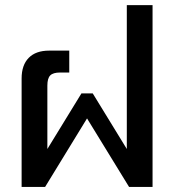

<svg xmlns="http://www.w3.org/2000/svg" viewBox="-20 -734 684 754"><path d="M64.9 0V-425.8Q64.9 -478.5 92.8 -506.8Q120.6 -535.2 172.9 -535.2H252V-449.2H215.8Q188.5 -449.2 177.2 -437.7Q166 -426.3 166 -397.9V-148.9L299.8 -367.2H344.2L478 -148.9V-713.9H579.1V0H486.8L321.8 -269L157.2 0Z"/></svg>

Font: Prompt
Style: Regular
Weight: 400
Designer: Katatrad Team
Foundry: CadsonDemak
Version: Version 1.000;PS 001.000;hotconv 1.0.88;makeotf.lib2.5.64775